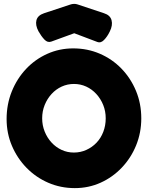

<svg xmlns="http://www.w3.org/2000/svg" viewBox="-20 -948 761 988"><path d="M365 20Q292.2 20 228.6 -7.5Q165 -35 117 -84Q69 -133 41.5 -197.4Q14 -261.8 14 -335.4Q14 -411 40.5 -477.1Q67.1 -543.3 114 -593.1Q161 -643 223.4 -671Q285.7 -699 356.8 -699Q430 -699 493.6 -671.6Q557.2 -644.2 604.9 -595Q652.6 -545.8 679.8 -480.4Q707 -415 707 -339.1Q707 -265.3 680.5 -200.1Q654 -135 606.7 -85.4Q559.4 -35.7 497.7 -7.9Q436 20 365 20ZM360 -163Q394 -163 424 -176.5Q454 -190 476.5 -213.5Q499 -237 511.5 -269.5Q524 -301.9 524 -339.3Q524 -376 511 -408Q498 -440 475.5 -464.5Q453 -489 423.6 -502.5Q394.1 -516 360.6 -516Q327 -516 297.5 -502.5Q268 -489 245.5 -464.5Q223 -440 210 -407.9Q197 -375.7 197 -339.1Q197 -303 210 -270.8Q223 -238.6 245.5 -214.3Q268 -190 297.3 -176.5Q326.6 -163 360 -163ZM362 -928Q370 -928 376.5 -926Q383 -924 386 -923L515 -880Q547 -870 554 -844Q561 -818 545 -786Q532 -759 515 -742Q498 -725 481 -732L362 -777L244 -734Q225 -727 208.5 -744.5Q192 -762 178 -787Q161 -819 167.5 -844Q174 -869 207 -880L337 -923Q339 -924 346.5 -926Q354 -928 362 -928Z"/></svg>

Font: Fredoka Light
Style: Regular
Weight: 300
Designer: Ben Nathan
Foundry: Milena B. Brandão, Ben Nathan
Version: Version 2.001